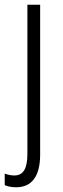

<svg xmlns="http://www.w3.org/2000/svg" viewBox="-41 -552 267 813"><path d="M27 241C91 241 129 198 129 102V-532H75V100C75 161 58 191 20 191C6 191 -8 188 -21 183V232C-10 237 7 241 27 241Z"/></svg>

Font: Noto Sans Arabic Cond Light
Style: Regular
Weight: 300
Width: 3
Designer: Monotype Design Team, Nadine Chahine, Nizar Qandah and Khaled Hosny
Foundry: Monotype Imaging Inc.
Version: Version 2.012